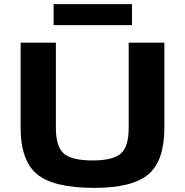

<svg xmlns="http://www.w3.org/2000/svg" viewBox="-20 -897 896 931"><path d="M620 -775H240V-877H620ZM777 -690V-277Q777 -118 700 -52Q623 14 437 14Q240 14 160 -52Q80 -118 80 -277V-690H251V-277Q251 -186 289.5 -152.5Q328 -119 429 -119Q528 -119 566 -152.5Q604 -186 604 -277V-690Z"/></svg>

Font: Exo 2 Expanded
Style: Bold
Weight: 700
Width: 7
Designer: Natanael Gama
Version: Version 1.001;PS 001.001;hotconv 1.0.70;makeotf.lib2.5.58329